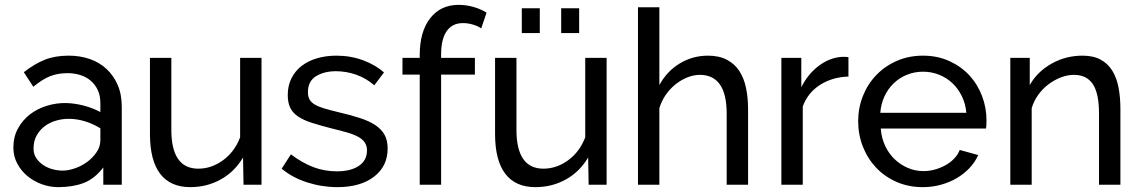

<svg xmlns="http://www.w3.org/2000/svg" viewBox="-20 -760 4696 790"><path d="M220 10Q185 10 152 -2Q119 -14 93 -35.5Q67 -57 51 -87Q35 -117 35 -153Q35 -197 54 -231.5Q73 -266 103.5 -289.5Q134 -313 173.5 -325Q213 -337 253 -336Q288 -335 324.5 -325.5Q361 -316 393 -299V-335Q393 -367 382 -390Q371 -413 352.5 -428.5Q334 -444 309.5 -451.5Q285 -459 258 -459Q219 -459 187.5 -447Q156 -435 117 -403L78 -463Q123 -498 165 -514.5Q207 -531 263 -531Q309 -531 348.5 -517.5Q388 -504 417.5 -477Q447 -450 464 -411Q481 -372 481 -321V0H405V-71Q369 -24 324 -7Q279 10 220 10ZM393 -183V-232Q364 -250 332.5 -260Q301 -270 269 -271Q241 -272 213.5 -264.5Q186 -257 165 -241.5Q144 -226 131 -203Q118 -180 118 -148Q118 -126 129.5 -109Q141 -92 158.5 -80.5Q176 -69 197 -63.5Q218 -58 238 -58Q261 -58 288.5 -67.5Q316 -77 339 -94Q362 -111 377.5 -134Q393 -157 393 -183Z M763 10Q681 10 639 -45Q597 -100 597 -209V-522H685V-226Q685 -66 796 -66Q850 -66 897.5 -100.5Q945 -135 968 -195V-522H1056V0H982L980 -112Q945 -53 888 -21.5Q831 10 763 10Z M1368 10Q1305 10 1244 -9.5Q1183 -29 1139 -66L1177 -125Q1223 -90 1269 -72.5Q1315 -55 1366 -55Q1423 -55 1456.5 -77.5Q1490 -100 1490 -141Q1490 -160 1481 -173.5Q1472 -187 1454 -197Q1436 -207 1408 -215Q1380 -223 1343 -232Q1296 -244 1262 -255Q1228 -266 1206 -281Q1184 -296 1174 -317Q1164 -338 1164 -369Q1164 -408 1179.5 -438.5Q1195 -469 1222 -489.5Q1249 -510 1285.5 -520.5Q1322 -531 1364 -531Q1423 -531 1474 -512Q1525 -493 1560 -462L1520 -409Q1487 -438 1446 -452.5Q1405 -467 1362 -467Q1314 -467 1280.5 -446.5Q1247 -426 1247 -381Q1247 -363 1253.5 -351Q1260 -339 1275 -330Q1290 -321 1313.5 -314Q1337 -307 1370 -299Q1422 -287 1460.5 -274.5Q1499 -262 1524.5 -245Q1550 -228 1562.5 -205Q1575 -182 1575 -149Q1575 -76 1519 -33Q1463 10 1368 10Z M1707 0V-453H1636V-522H1707V-533Q1707 -630 1750 -685Q1793 -740 1867 -740Q1898 -740 1928 -731.5Q1958 -723 1982 -708L1960 -643Q1946 -653 1925.5 -659Q1905 -665 1885 -665Q1841 -665 1818 -632Q1795 -599 1795 -536V-522H1934V-453H1795V0Z M2127 -624V-726H2201V-624ZM2289 -624V-726H2363V-624ZM2183 10Q2101 10 2059 -45Q2017 -100 2017 -209V-522H2105V-226Q2105 -66 2216 -66Q2270 -66 2317.5 -100.5Q2365 -135 2388 -195V-522H2476V0H2402L2400 -112Q2365 -53 2308 -21.5Q2251 10 2183 10Z M3058 0H2970V-292Q2970 -373 2942 -412.5Q2914 -452 2860 -452Q2834 -452 2808 -441.5Q2782 -431 2759.5 -413Q2737 -395 2719.5 -370Q2702 -345 2693 -315V0H2605V-730H2693V-410Q2724 -467 2777 -499Q2830 -531 2893 -531Q2939 -531 2971 -514Q3003 -497 3022 -468Q3041 -439 3049.5 -398.5Q3058 -358 3058 -312Z M3471 -445Q3405 -443 3354.5 -411Q3304 -379 3283 -322V0H3195V-522H3277V-401Q3304 -455 3348 -488.5Q3392 -522 3442 -526Q3452 -526 3459 -526Q3466 -526 3471 -525Z M3777 10Q3718 10 3669 -11.5Q3620 -33 3585 -70Q3550 -107 3530.5 -156.5Q3511 -206 3511 -261Q3511 -316 3530.5 -365Q3550 -414 3585.5 -451Q3621 -488 3670 -509.5Q3719 -531 3778 -531Q3837 -531 3885.5 -509Q3934 -487 3968 -450.5Q4002 -414 4020.5 -365.5Q4039 -317 4039 -265Q4039 -254 4038.5 -245Q4038 -236 4037 -231H3604Q3607 -192 3622 -160Q3637 -128 3661 -105Q3685 -82 3715.5 -69Q3746 -56 3780 -56Q3804 -56 3827 -62.5Q3850 -69 3870 -80Q3890 -91 3905.5 -107Q3921 -123 3929 -143L4005 -122Q3992 -93 3969.5 -69Q3947 -45 3917.5 -27.5Q3888 -10 3852 0Q3816 10 3777 10ZM3956 -296Q3953 -333 3937.5 -364.5Q3922 -396 3898.5 -418Q3875 -440 3844 -452.5Q3813 -465 3778 -465Q3743 -465 3712 -452.5Q3681 -440 3657.5 -417.5Q3634 -395 3619.5 -364Q3605 -333 3602 -296Z M4590 0H4502V-292Q4502 -376 4476.5 -414Q4451 -452 4399 -452Q4372 -452 4345 -441.5Q4318 -431 4294 -413Q4270 -395 4252 -370Q4234 -345 4225 -315V0H4137V-522H4217V-410Q4248 -465 4306.5 -498Q4365 -531 4434 -531Q4479 -531 4509 -514.5Q4539 -498 4557 -468.5Q4575 -439 4582.5 -399Q4590 -359 4590 -312Z"/></svg>

Font: IngvarSans
Style: Regular
Weight: 500
Version: Version 3.000